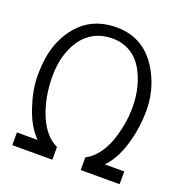

<svg xmlns="http://www.w3.org/2000/svg" viewBox="-134 -864 929 981"><g transform="rotate(20 331.0 -374.0)"><path d="M256.8 -69.3V0H39.1V-69.3H151.4Q99.1 -121.6 69.1 -212.2Q39.1 -302.7 39.1 -375.5Q39.1 -448.2 50.5 -500.5Q62 -552.7 86.2 -597.9Q110.4 -643.1 145 -676.8Q219.2 -748 335.4 -748Q496.1 -748 576.2 -593.8Q622.6 -503.4 622.6 -402.8Q622.6 -302.2 595 -211.7Q567.4 -121.1 517.1 -69.3H622.6V0H411.1V-69.3Q445.8 -85.9 473.6 -122.3Q501.5 -158.7 517.6 -204.1Q550.3 -296.9 550.3 -391.1Q550.3 -505.9 500 -592.8Q475.1 -636.2 432.6 -661.9Q390.1 -687.5 335.2 -687.5Q280.3 -687.5 237.1 -664.8Q193.8 -642.1 166.5 -601.6Q111.3 -520 111.3 -402.8Q111.3 -285.6 150.1 -193.1Q189 -100.6 256.8 -69.3Z"/></g></svg>

Font: News Cycle
Style: Regular
Weight: 500
Version: Version 0.5.2